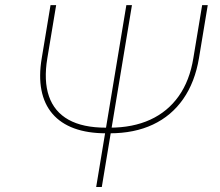

<svg xmlns="http://www.w3.org/2000/svg" viewBox="-20 -748 882 768"><path d="M788.6 -727.5H811L775.9 -515.6Q759.8 -419.4 712.9 -352.1Q666 -284.7 591.8 -249.8Q517.6 -214.8 418.9 -214.8H404.3Q330.6 -214.8 276.6 -234.6Q222.7 -254.4 189.7 -293Q156.7 -331.5 145.8 -387.5Q134.8 -443.4 147 -515.6L182.1 -727.5H204.6L169.4 -515.6Q154.3 -425.3 175.8 -363Q197.3 -300.8 254.4 -269Q311.5 -237.3 403.8 -237.3H418.5Q511.2 -237.3 581.1 -269.3Q650.9 -301.3 694.8 -363.3Q738.8 -425.3 753.4 -515.6ZM485.4 -727.5H507.8L387.2 0H364.7Z"/></svg>

Font: Inter 18pt Thin
Style: Italic
Weight: 250
Italic angle: -9.3988°
Version: Version 4.001;git-66647c0bb